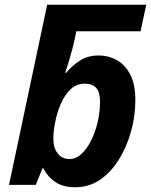

<svg xmlns="http://www.w3.org/2000/svg" viewBox="-20 -780 637 810"><path d="M298 10Q246 10 213.5 -12Q181 -34 163 -70H159L131 0H18L179 -760H597L573 -648H302L296 -619Q292 -599 285 -572.5Q278 -546 270 -519.5Q262 -493 255 -473H259Q285 -504 318 -525Q351 -546 397 -546Q437 -546 472 -527Q507 -508 529 -466.5Q551 -425 551 -358Q551 -291 533 -226Q515 -161 482 -107.5Q449 -54 402.5 -22Q356 10 298 10ZM273 -109Q300 -109 323.5 -130.5Q347 -152 364.5 -187Q382 -222 392 -265Q402 -308 402 -351Q402 -391 386 -409Q370 -427 338 -427Q302 -427 277 -402.5Q252 -378 236 -340.5Q220 -303 212.5 -263.5Q205 -224 205 -195Q205 -156 223.5 -132.5Q242 -109 273 -109Z"/></svg>

Font: Noto IKEA Latin
Style: Bold Italic
Weight: 700
Italic angle: -12°
Designer: Monotype Design Team
Foundry: Monotype Imaging Inc.
Version: Version 1.0